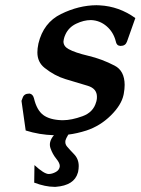

<svg xmlns="http://www.w3.org/2000/svg" viewBox="-20 -498 540 737"><path d="M443.4 -321.8H441.4Q427.2 -322.8 424.3 -339.8Q415.5 -374.5 389.6 -397Q363.8 -419.4 330.1 -420.9H328.1Q301.8 -420.9 272.9 -407.2Q244.1 -393.6 231.4 -366.2Q226.6 -356 225.1 -348.1Q224.1 -343.3 223.6 -338.9Q223.6 -320.3 243.2 -309.6Q267.6 -295.9 319.3 -283.7Q371.1 -271.5 419.9 -246.1Q458 -226.6 458.5 -172.4Q458.5 -156.7 455.1 -138.2L454.1 -133.3Q445.8 -94.7 405.3 -54.7Q364.7 -14.6 312 2.9Q275.4 14.6 242.2 18.6Q232.9 34.2 231.4 40.5Q228.5 54.2 237.3 64.5Q248.5 77.6 264.2 93.8Q282.2 112.3 282.2 139.6Q282.2 149.9 279.8 161.6L278.8 165Q265.1 213.9 193.8 219.2H188.5Q154.3 219.2 111.3 203.1L112.3 135.7Q149.4 169.9 167 169.9Q180.2 169.9 194.3 162.1Q206.1 155.8 209 143.6Q209.5 141.6 209.5 139.2Q209.5 127.9 196.8 112.3Q181.6 93.8 173.8 70.8Q169.9 59.6 172.4 47.9Q175.8 33.7 187 21Q131.3 19.5 78.6 2.9L62.5 -110.8L66.9 -122.6Q72.3 -138.7 91.8 -138.7H94.2Q106.4 -136.2 110.4 -120.6Q121.1 -75.2 146 -56.6Q170.9 -38.1 216.8 -36.6H222.2Q254.4 -36.6 296.4 -51.8Q338.4 -66.9 349.1 -106.4L350.1 -109.4Q352.5 -118.7 352.1 -126.5Q352.1 -157.7 317.4 -168.5Q273.4 -181.6 231.4 -194.3Q189.5 -207 151.4 -237.3Q123.5 -259.3 123.5 -296.9Q123.5 -312 127 -328.1L127.4 -330.6Q146.5 -411.1 214.4 -444.3Q282.2 -477.5 350.1 -478Q356.9 -478 362.8 -477.5Q437 -473.6 499.5 -428.7L467.3 -337.9Q461.4 -321.8 443.4 -321.8Z"/></svg>

Font: Caudex
Style: Bold
Weight: 700
Italic angle: -13°
Version: Version 1.04